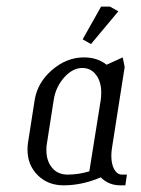

<svg xmlns="http://www.w3.org/2000/svg" viewBox="-20 -556 424 576"><path d="M62.5 -107.4Q62.5 -117.7 64 -127.9L84 -255.9Q92.3 -308.1 136 -345.9Q179.7 -383.8 231.9 -383.8Q272 -383.8 299.8 -361.8L348.1 -383.8L354 -355L315.9 -111.8Q314 -100.6 314 -88.4Q314 -63.5 322.8 -47.9Q331.5 -32.2 346.2 -32.2H360.8L356 0H340.8Q306.2 0 282.2 -23.9Q226.1 0 170.9 0Q123.5 0 93 -30.5Q62.5 -61 62.5 -107.4ZM119.1 -106.4Q119.1 -73.2 136.2 -52.7Q153.3 -32.2 183.1 -32.2Q215.3 -32.2 248 -42L282.2 -255.9Q283.7 -263.7 283.7 -278.3Q283.7 -311 268.1 -331.5Q252.4 -352.1 227.1 -352.1Q197.8 -352.1 172.4 -323.5Q147 -294.9 141.1 -255.9L121.1 -127.9Q119.1 -118.2 119.1 -106.4ZM228 -438 283.2 -536.1H310.1L335 -522L252.9 -423.8Z"/></svg>

Font: Gawaa
Style: Italic
Weight: 400
Designer: T. Christopher White
Version: Version 1.0